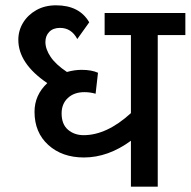

<svg xmlns="http://www.w3.org/2000/svg" viewBox="-20 -703 718 723"><path d="M678 -571H574V0H473V-173Q387 -110 296 -110Q214 -110 162 -157Q110 -204 110 -282Q110 -345 158 -390Q49 -464 49 -553Q49 -588 67 -617.5Q85 -647 117 -665Q149 -683 191 -683Q279 -683 316 -619L271 -556Q249 -598 206 -598Q180 -598 165.5 -583Q151 -568 151 -545Q151 -518 170.5 -489Q190 -460 232 -432Q261 -440 287 -440Q325 -440 349 -429L340 -350Q320 -356 298 -356Q259 -356 235.5 -334Q212 -312 212 -276Q212 -235 236 -214.5Q260 -194 295 -194Q382 -194 473 -277V-571H374V-654H678Z"/></svg>

Font: Martel Sans SemiBold
Style: Regular
Weight: 600
Designer: Dan Reynolds and Mathieu Réguer
Foundry: Dan Reynolds and Mathieu Réguer
Version: Version 1.002; ttfautohint (v1.1) -l 5 -r 5 -G 72 -x 0 -D la